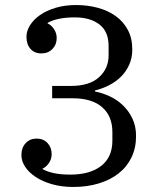

<svg xmlns="http://www.w3.org/2000/svg" viewBox="-20 -730 640 762"><path d="M271 12Q224 12 186 1Q148 -10 121 -28Q94 -46 79.5 -68.5Q65 -91 65 -114Q65 -144 82 -162Q99 -180 125 -180Q152 -180 168.5 -162.5Q185 -145 185 -118Q185 -98 173.5 -82Q162 -66 149 -61V-59Q166 -49 193.5 -43Q221 -37 259 -37Q337 -37 381.5 -71.5Q426 -106 426 -172V-206Q426 -269 385.5 -304.5Q345 -340 268 -340H187V-389H262Q335 -389 373 -423.5Q411 -458 411 -510V-548Q411 -605 374.5 -633Q338 -661 277 -661Q240 -661 212.5 -655Q185 -649 169 -639V-637Q183 -631 194 -615Q205 -599 205 -579Q205 -553 188 -535.5Q171 -518 144 -518Q117 -518 101 -536Q85 -554 85 -584Q85 -607 99 -629.5Q113 -652 138.5 -670Q164 -688 200.5 -699Q237 -710 282 -710Q328 -710 368.5 -699Q409 -688 439.5 -666Q470 -644 487.5 -611Q505 -578 505 -534Q505 -500 492.5 -472.5Q480 -445 459.5 -425Q439 -405 412.5 -391.5Q386 -378 357 -371V-367Q387 -361 416 -347.5Q445 -334 468 -312Q491 -290 505.5 -259.5Q520 -229 520 -190Q520 -143 502 -105.5Q484 -68 451 -42Q418 -16 372 -2Q326 12 271 12Z"/></svg>

Font: IBM Plex Serif
Style: Regular
Weight: 400
Designer: Mike Abbink, Paul van der Laan, Pieter van Rosmalen
Foundry: Bold Monday
Version: Version 3.001